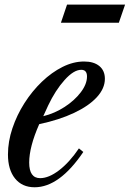

<svg xmlns="http://www.w3.org/2000/svg" viewBox="-20 -801 562 832"><path d="M130 10.5Q76 10.5 45.2 -27.5Q14.5 -65.5 14.5 -131.5Q14.5 -188 33.8 -245.2Q53 -302.5 86 -354.2Q119 -406 161.5 -446.8Q204 -487.5 251 -511Q298 -534.5 344.5 -534.5Q386.5 -534.5 410.5 -514.8Q434.5 -495 434.5 -459.5Q434.5 -418 399.8 -380Q365 -342 301 -311.8Q237 -281.5 150 -263Q106.5 -164.5 106.5 -96.5Q106.5 -29 154 -29Q191.5 -29 236.2 -63.2Q281 -97.5 322 -158L341 -142.5Q237.5 10.5 130 10.5ZM167.5 -297.5Q216.5 -309.5 259.8 -337.5Q303 -365.5 330 -401Q357 -436.5 357 -469.5Q357 -498.5 332 -498.5Q299.5 -498.5 259.8 -454.2Q220 -410 188.5 -343.5ZM244 -702.5 270.5 -781H522L495 -702.5Z"/></svg>

Font: Libre Caslon Condensed Medium Italic
Style: Regular
Weight: 500
Italic angle: -22.583°
Designer: Pablo Impallari, Rodrigo Fuenzalida, Katja Schimmel, Ertekin Erdin
Foundry: Pablo Impallari, Rodrigo Fuenzalida
Version: Version 2.000; ttfautohint (v1.8.4.7-5d5b);gftools[0.9.33]